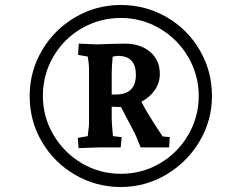

<svg xmlns="http://www.w3.org/2000/svg" viewBox="-20 -735 968 770"><path d="M99 -350Q99 -449 148.5 -533Q198 -617 282 -666Q366 -715 464 -715Q564 -715 648 -666.5Q732 -618 781 -534Q830 -450 830 -350Q830 -252 780.5 -168.5Q731 -85 647 -35Q563 15 464 15Q366 15 282 -33.5Q198 -82 148.5 -165.5Q99 -249 99 -350ZM292 -182 332 -189 334 -209Q337 -229 337 -240V-460Q337 -478 332 -508L293 -515L296 -560L320 -559L367 -557Q396 -558 424 -559L480 -560Q543 -560 582 -527Q621 -494 621 -439Q621 -403 601 -374Q581 -345 547 -327Q565 -292 584.5 -261.5Q604 -231 611 -220L632 -188L661 -185L658 -144H544Q523 -198 515 -211L465 -306H456L428 -307V-257Q428 -242 433 -189L468 -185L464 -144H385L295 -141ZM777 -350Q777 -434 735 -506Q693 -578 621 -620.5Q549 -663 465 -663Q380 -663 308 -621.5Q236 -580 194 -508Q152 -436 152 -350Q152 -266 194.5 -194Q237 -122 308.5 -80Q380 -38 465 -38Q550 -38 621.5 -80Q693 -122 735 -194Q777 -266 777 -350ZM444 -356Q525 -356 525 -435Q525 -472 507.5 -491.5Q490 -511 451 -511Q442 -510 432 -508Q428 -468 428 -443V-356Z"/></svg>

Font: Andada Pro SemiBold
Style: Regular
Weight: 600
Designer: Carolina Giovagnoli
Foundry: Huerta Tipografica
Version: Version 3.005